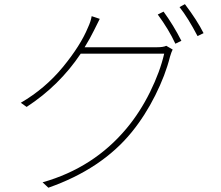

<svg xmlns="http://www.w3.org/2000/svg" viewBox="-20 -836 1040 905"><path d="M378.9 -613.3H719.7Q750 -613.3 763.7 -620.1L793.9 -602.5Q788.1 -591.8 781.2 -568.4Q759.8 -482.4 711.9 -386.7Q664.1 -291 600.6 -212.9Q459 -39.1 208 48.8L180.7 23.4Q421.9 -44.9 577.1 -231.4Q640.6 -307.6 687.5 -402.8Q734.4 -498 753.9 -583H360.4Q259.8 -432.6 105.5 -332L78.1 -351.6Q193.4 -418.9 276.4 -520Q359.4 -621.1 394.5 -706.1Q408.2 -735.4 412.1 -759.8L450.2 -747.1L422.9 -692.4Q405.3 -656.2 378.9 -613.3ZM723.6 -767.6 751 -781.2Q797.9 -716.8 835 -643.6L806.6 -629.9Q775.4 -697.3 723.6 -767.6ZM826.2 -802.7 851.6 -816.4Q909.2 -740.2 939.5 -679.7L911.1 -666Q866.2 -752 826.2 -802.7Z"/></svg>

Font: Gen Shin Gothic ExtraLight
Style: Regular
Weight: 100
Designer: [Source Han Sans]
Ryoko NISHIZUKA  (kana & ideographs); Paul D. Hunt (Latin, Greek & Cyrillic); Wenlong ZHANG  (bopomofo
Version: Version 1.002.20150607